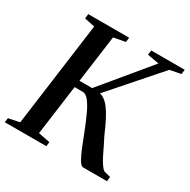

<svg xmlns="http://www.w3.org/2000/svg" viewBox="-169 -899 1043 1054"><g transform="rotate(30 352.0 -371.5)"><path d="M492.5 0Q478.5 0 463.5 -25.8Q448.5 -51.5 432 -92.5Q415.5 -133.5 397.8 -179.2Q380 -225 361.2 -266Q342.5 -307 322.8 -332.8Q303 -358.5 283 -358.5H191L196 -402H317L564.5 -701L491 -714L494.5 -743H707L703 -714L633.5 -700.5L337.5 -363L341.5 -400.5Q368 -402.5 389.2 -390.5Q410.5 -378.5 429.2 -354Q448 -329.5 466.5 -293.5Q485 -257.5 505 -210.5Q517.5 -187 530.5 -159.8Q543.5 -132.5 556.2 -107.2Q569 -82 581.5 -63.8Q594 -45.5 604.5 -39.5L646 -28.5L643 0ZM-4.5 0 -1 -27.5 69 -42 157.5 -700 92 -714 95.5 -743H354.5L351 -714L277 -700L188 -42L262 -27.5L258.5 0Z"/></g></svg>

Font: Merriweather 96pt Medium
Style: Italic
Weight: 500
Italic angle: -7.8°
Version: Version 2.101